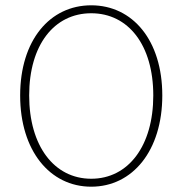

<svg xmlns="http://www.w3.org/2000/svg" viewBox="-20 -692 688 724"><path d="M324 12C480 12 592 -124 592 -332C592 -540 480 -672 324 -672C168 -672 56 -540 56 -332C56 -124 168 12 324 12ZM324 -18C184 -18 90 -142 90 -332C90 -522 184 -642 324 -642C464 -642 558 -522 558 -332C558 -142 464 -18 324 -18Z"/></svg>

Font: Source Sans Pro ExtraLight
Style: Regular
Weight: 200
Designer: Paul D. Hunt
Foundry: Adobe Systems Incorporated
Version: Version 3.006;hotconv 1.0.111;makeotfexe 2.5.65597